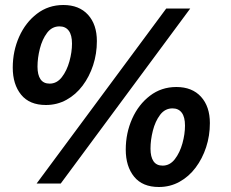

<svg xmlns="http://www.w3.org/2000/svg" viewBox="-20 -734 923 768"><path d="M163.5 -314Q98 -314 64.5 -355.2Q31 -396.5 31 -463.5Q31 -529.5 56.5 -586.8Q82 -644 127.8 -679Q173.5 -714 233.5 -714Q296.5 -714 332 -675Q367.5 -636 367.5 -569.5Q367.5 -519 352.5 -473.2Q337.5 -427.5 310.5 -391.5Q283.5 -355.5 246 -334.8Q208.5 -314 163.5 -314ZM178.5 -399.5Q207.5 -399.5 227.5 -425.5Q247.5 -451.5 257.8 -488.8Q268 -526 268 -559.5Q268 -594 255 -611.2Q242 -628.5 218 -628.5Q188 -628.5 168.5 -602.8Q149 -577 139.5 -539.5Q130 -502 130 -467.5Q130 -434.5 142 -417Q154 -399.5 178.5 -399.5ZM126.5 0 645 -700H741L223 0ZM615.5 14Q550 14 516.5 -27.2Q483 -68.5 483 -135.5Q483 -201.5 508.5 -258.8Q534 -316 579.8 -351Q625.5 -386 685.5 -386Q748.5 -386 784 -347Q819.5 -308 819.5 -241.5Q819.5 -191 804.5 -145.2Q789.5 -99.5 762.5 -63.5Q735.5 -27.5 698 -6.8Q660.5 14 615.5 14ZM630.5 -71.5Q659.5 -71.5 679.5 -97.5Q699.5 -123.5 709.8 -160.8Q720 -198 720 -231.5Q720 -266 707 -283.2Q694 -300.5 670 -300.5Q640 -300.5 620.5 -274.8Q601 -249 591.5 -211.5Q582 -174 582 -139.5Q582 -106.5 594 -89Q606 -71.5 630.5 -71.5Z"/></svg>

Font: Cabin
Style: Bold Italic
Weight: 700
Width: 4
Italic angle: -10°
Designer: Pablo Impallari
Foundry: Pablo Impallari. http://www.impallari.com Igino Marini. http://www.ikern.com
Version: Version 3.001